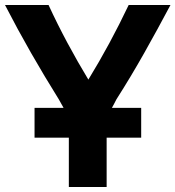

<svg xmlns="http://www.w3.org/2000/svg" viewBox="-40 -730 701 767"><path d="M386 17V-180H524V-299H407Q412 -307 416.5 -316.5Q421 -326 425 -333Q483 -424 536 -518Q589 -612 641 -710H474Q400 -554 313 -412Q270 -483 229.5 -558.5Q189 -634 154 -710H-20Q30 -613 83.5 -519.5Q137 -426 195 -333L214 -299H98V-180H235V17Z"/></svg>

Font: Repo Bold
Style: Bold
Weight: 700
Designer: Stefan Peev
Foundry: Context Ltd
Version: Version 1.502